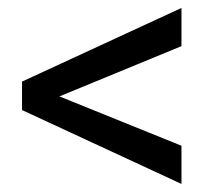

<svg xmlns="http://www.w3.org/2000/svg" viewBox="-20 -556 548 481"><path d="M128.9 -314.5 434.6 -190.9V-95.2L35.2 -280.3V-351.6L434.6 -536.1V-440.4Z"/></svg>

Font: Noboto
Style: Regular
Weight: 400
Designer: Google
Version: Version 2.001101; 2014